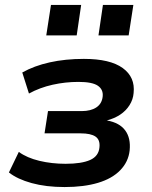

<svg xmlns="http://www.w3.org/2000/svg" viewBox="-20 -746 615 776"><path d="M241 10Q166 10 108 -6Q50 -22 16 -49L56 -132Q89 -108 139 -96Q189 -84 245 -84Q310 -84 344.5 -99.5Q379 -115 382 -151Q385 -181 366 -194Q347 -207 306 -207H160L174 -297H310Q347 -297 369.5 -312Q392 -327 395 -356Q398 -384 375.5 -399.5Q353 -415 297 -415Q244 -415 192.5 -403.5Q141 -392 97 -368L70 -453Q118 -480 181 -494Q244 -508 319 -508Q425 -508 476 -471Q527 -434 520 -370Q518 -344 503.5 -321Q489 -298 465.5 -282.5Q442 -267 411 -259H413Q463 -250 486 -219Q509 -188 504 -138Q499 -92 466 -58Q433 -24 376 -7Q319 10 241 10ZM378 -603 396 -726H519L500 -603ZM167 -603 186 -726H308L290 -603Z"/></svg>

Font: Nunito Sans 8pt
Style: Bold Italic
Weight: 700
Italic angle: -9°
Version: Version 3.101;gftools[0.9.27]